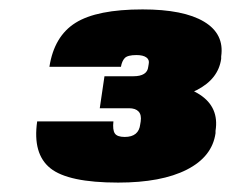

<svg xmlns="http://www.w3.org/2000/svg" viewBox="-20 -809 491 408"><path d="M231 -421Q125 -421 87 -451.5Q49 -482 59 -551H221Q219 -533 224 -525.5Q229 -518 245 -518Q275 -518 278 -545L279 -551Q281 -565 274.5 -572Q268 -579 254 -579H192L202 -647H264Q278 -647 286 -652Q294 -657 295 -667L296 -673Q298 -682 291 -687Q284 -692 270 -692Q251 -692 245 -685.5Q239 -679 237 -667H85Q95 -732 140.5 -760.5Q186 -789 283 -789Q370 -789 413.5 -763Q457 -737 450 -689V-684Q444 -641 398 -617.5Q352 -594 275 -594L281 -635Q363 -635 404.5 -608Q446 -581 438 -531V-526Q431 -476 377 -448.5Q323 -421 231 -421Z"/></svg>

Font: Pathway Extreme Condensed Black
Style: Italic
Weight: 900
Width: 3
Italic angle: -8°
Version: Version 1.001;gftools[0.9.26]